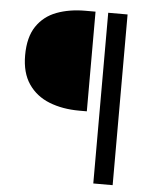

<svg xmlns="http://www.w3.org/2000/svg" viewBox="-53 -701 665 825"><g transform="rotate(5 280.0 -288.0)"><path d="M380.3 80V-656.3H463.8V80ZM292.9 -226.4Q220.4 -226.4 163.3 -249Q106.2 -271.6 73.4 -319.7Q40.5 -367.9 40.5 -443Q40.5 -521.4 72.1 -568.3Q103.7 -615.3 158.3 -635.8Q212.8 -656.3 281.6 -656.3H325.6V-226.4Z"/></g></svg>

Font: Source Sans Variable
Style: Regular
Weight: 200
Designer: Paul D. Hunt
Foundry: Adobe Systems Incorporated
Version: Version 3.006;hotconv 1.0.111;makeotfexe 2.5.65597